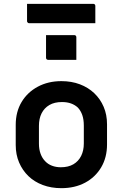

<svg xmlns="http://www.w3.org/2000/svg" viewBox="-20 -970 640 1001"><path d="M300 -547Q353 -547 396.5 -530.5Q440 -514 471.5 -484Q503 -454 520.5 -413Q538 -372 538 -322V-217Q538 -149 507.5 -97.5Q477 -46 423.5 -17.5Q370 11 300 11Q247 11 203 -5.5Q159 -22 128 -52Q97 -82 79.5 -123Q62 -164 62 -214V-319Q62 -387 92.5 -438Q123 -489 177 -518Q231 -547 300 -547ZM303 -438Q264 -438 237.5 -422.5Q211 -407 197 -379.5Q183 -352 183 -314V-221Q183 -192 191.5 -168.5Q200 -145 216 -129Q230 -114 251 -106Q272 -98 297 -98Q336 -98 362.5 -113.5Q389 -129 403 -157Q417 -185 417 -222V-315Q417 -347 409 -370Q401 -393 386 -409Q371 -423 350.5 -430.5Q330 -438 303 -438ZM220 -787Q238 -787 256 -787Q274 -787 293.5 -787Q313 -787 331 -787Q349 -787 367 -787Q372 -787 375 -784Q378 -781 378 -776V-658Q360 -658 342 -658Q324 -658 304.5 -658Q285 -658 267 -658Q249 -658 231 -658Q226 -658 223 -661Q220 -664 220 -669ZM121 -950H466Q471 -950 474 -947Q477 -944 477 -939Q477 -924 477 -909Q477 -894 477 -879.5Q477 -865 477 -849H132Q129 -849 126.5 -850.5Q124 -852 122.5 -854.5Q121 -857 121 -860Q121 -876 121 -890.5Q121 -905 121 -920Q121 -935 121 -950Z"/></svg>

Font: Recursive SemiBold
Style: Regular
Weight: 600
Version: Version 1.085